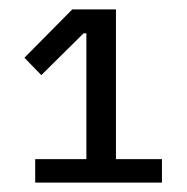

<svg xmlns="http://www.w3.org/2000/svg" viewBox="-20 -718 399 409"><path d="M325 -329H55V-379H164V-647H158L68 -558L32 -595L134 -698H227V-379H325Z"/></svg>

Font: IBM Plex Sans
Style: Regular
Weight: 400
Designer: Mike Abbink, Paul van der Laan, Pieter van Rosmalen
Foundry: Bold Monday
Version: Version 3.201